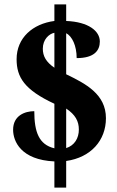

<svg xmlns="http://www.w3.org/2000/svg" viewBox="-20 -780 537 879"><path d="M229 -41V79H283V-43C396 -59 465 -137 465 -239C465 -349 372 -397 283 -440V-628C310 -614 331 -571 331 -514C413 -514 437 -550 437 -590C437 -638 385 -680 283 -684V-760H229V-684C130 -671 56 -607 56 -509C56 -427 91 -369 229 -305V-101C158 -118 137 -176 137 -271C94 -271 40 -251 40 -186C40 -133 76 -48 229 -41ZM229 -630V-470C191 -496 176 -523 176 -557C176 -599 204 -625 229 -630ZM283 -102V-283C325 -255 341 -225 341 -187C341 -147 321 -114 283 -102Z"/></svg>

Font: Noto Serif Tamil Condensed Black
Style: Regular
Weight: 900
Width: 3
Designer: Indian Type Foundry, Tom Grace, and the Monotype Design Team
Foundry: Monotype Imaging Inc.
Version: Version 2.004